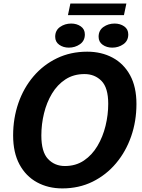

<svg xmlns="http://www.w3.org/2000/svg" viewBox="-20 -1036 789 1068"><path d="M326.5 12Q248 12 186 -21.8Q124 -55.5 88.5 -121.2Q53 -187 53 -282.5Q53 -378 82.2 -462.5Q111.5 -547 166.2 -611.2Q221 -675.5 296.8 -712Q372.5 -748.5 465 -748.5Q544.5 -748.5 606.5 -715.2Q668.5 -682 703.8 -617.2Q739 -552.5 739 -457.5Q739 -362 709.5 -277.2Q680 -192.5 625.2 -127.5Q570.5 -62.5 494.8 -25.2Q419 12 326.5 12ZM341 -112.5Q401.5 -112.5 446.8 -143Q492 -173.5 522 -224Q552 -274.5 567 -335.8Q582 -397 582 -458.5Q582 -548 544.5 -586Q507 -624 450 -624Q389.5 -624 344.2 -594.5Q299 -565 269.2 -515.5Q239.5 -466 224.8 -405.5Q210 -345 210 -282.5Q210 -191 247 -151.8Q284 -112.5 341 -112.5ZM363 -771Q332 -771 309.5 -787Q287 -803 287 -831.5Q287 -867 314 -886Q341 -905 376 -905Q407 -905 429.5 -889.2Q452 -873.5 452 -844.5Q452 -809 424.8 -790Q397.5 -771 363 -771ZM604.5 -771Q573.5 -771 551 -787Q528.5 -803 528.5 -831.5Q528.5 -867 555.5 -886Q582.5 -905 617.5 -905Q648.5 -905 671 -889.2Q693.5 -873.5 693.5 -844.5Q693.5 -809 666.2 -790Q639 -771 604.5 -771ZM358 -952 371.5 -1016.5H683L669.5 -952Z"/></svg>

Font: Epilogue
Style: Bold Italic
Weight: 700
Italic angle: -12°
Designer: Tyler Finck
Foundry: Etcetera Type Co
Version: Version 2.111; ttfautohint (v1.8.3)